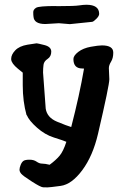

<svg xmlns="http://www.w3.org/2000/svg" viewBox="-20 -607 526 812"><path d="M369.1 -514.6 275.4 -504.9 229 -508.8 171.9 -505.4Q123.5 -505.4 121.6 -537.1Q120.6 -543 120.6 -554.7Q120.1 -566.4 132.8 -574.2Q145 -581.5 214.8 -581.5Q217.8 -581.1 219.7 -581.1Q225.6 -581.1 230.5 -581.1Q294.9 -581.1 313.5 -584Q333 -586.9 345.2 -586.9Q399.4 -586.9 399.4 -548.3Q399.4 -539.1 387 -526.9Q374.5 -514.6 369.1 -514.6ZM92.3 -120.1Q76.2 -177.7 76.2 -246.6V-299.8L55.7 -316.4Q28.3 -338.9 27.3 -356V-358.4Q27.3 -376 44.4 -394Q61.5 -412.1 96.2 -418Q130.9 -423.8 134.8 -423.8Q138.7 -423.8 167.7 -416.5Q196.8 -409.2 196.8 -388.7Q196.8 -368.2 181.4 -357.9Q166 -347.7 164.1 -333.3Q162.1 -318.8 162.1 -300.3L173.3 -147.5Q179.2 -109.9 220.9 -92.5Q262.7 -75.2 281.2 -69.8Q315.9 -203.6 335.4 -316.9L326.7 -317.4Q290.5 -317.9 290.5 -357.4Q290.5 -371.6 311 -387.5Q331.5 -403.3 364 -409.2Q396.5 -415 411.1 -415Q459 -415 459 -384.8V-383.8Q459 -361.3 449.7 -346.2Q440.4 -331.1 440.4 -318.8L442.4 -272Q442.4 -246.6 394.5 -41Q372.6 52.7 327.9 112.8Q283.2 172.9 236.3 179.2Q189.5 185.5 180.9 185.5Q172.4 185.5 162.1 185.1Q151.9 184.6 114.5 160.6Q77.1 136.7 69.8 127.9Q62.5 119.1 62.5 110.8Q62.5 102.5 67.4 90.3Q72.3 78.1 79.6 73.2Q86.9 68.4 105 68.4Q123 68.4 134.8 76.7Q146.5 85 158.4 85Q170.4 85 189.9 89.8Q216.3 70.3 231.9 51.8Q247.6 33.2 260.7 -7.3Q245.6 -13.7 208 -25.4Q170.4 -37.1 136.7 -66.9Q103 -96.7 93.3 -120.1Z"/></svg>

Font: Drukaatie burti
Style: Demi
Weight: 600
Version: Version 0.14